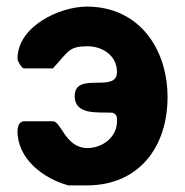

<svg xmlns="http://www.w3.org/2000/svg" viewBox="-20 -554 560 581"><path d="M33 -157C33 -72 113 -13 187 7H243C401 7 487 -110 487 -260C487 -407 400 -534 243 -534C161 -534 33 -475 33 -376C33 -370 45 -347 53 -347H140C188 -399 188 -414 245 -414C290 -414 334 -386 334 -336C334 -270 206 -340 206 -263C206 -205 277 -215 320 -213C335 -208 334 -198 334 -187C334 -138 289 -106 245 -106C177 -106 166 -187 140 -187H53C37 -187 33 -169 33 -157Z"/></svg>

Font: Asimov Print
Style: C
Weight: 500
Designer: Google
Version: Version 2.000980: 2014